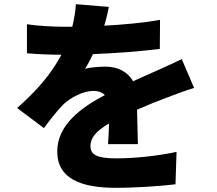

<svg xmlns="http://www.w3.org/2000/svg" viewBox="-20 -839 1040 919"><path d="M640 -149C639 -193 637 -260 636 -314C688 -337 736 -356 774 -370C812 -385 874 -408 909 -418L850 -556C808 -536 767 -517 724 -498C689 -482 657 -469 617 -450C591 -496 543 -520 485 -520C457 -520 407 -516 387 -510C400 -530 413 -554 425 -580C531 -584 652 -593 745 -605L746 -744C663 -729 568 -721 479 -716C490 -753 497 -784 501 -806L343 -819C342 -794 337 -756 326 -711H287C234 -711 158 -715 109 -723V-584C161 -579 233 -577 274 -577C226 -486 156 -405 62 -322L190 -226C224 -271 252 -307 282 -338C316 -371 377 -404 428 -404C447 -404 467 -399 482 -384C372 -326 254 -243 254 -114C254 18 371 60 534 60C632 60 759 51 820 43L825 -112C738 -93 625 -81 537 -81C444 -81 413 -98 413 -140C413 -180 440 -212 502 -248C501 -211 499 -174 497 -149Z"/></svg>

Font: Noto Sans CJK KR Black
Style: Regular
Weight: 900
Designer: Ryoko NISHIZUKA (kana & ideographs); Paul D. Hunt (Latin, Greek & Cyrillic); Wenlong ZHANG (bopomofo); Sandoll Communica
Foundry: Adobe Systems Incorporated
Version: Version 1.004;PS 1.004;hotconv 1.0.82;makeotf.lib2.5.63406